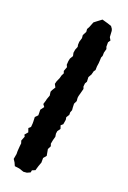

<svg xmlns="http://www.w3.org/2000/svg" viewBox="-121 -755 607 908"><g transform="rotate(15 182.5 -301.0)"><path d="M66 85 43 80 37 63 29 48 36 22 37 8 41 -17 44 -32 41 -45 52 -67 48 -76 63 -91 58 -111 69 -119 72 -136 73 -147 74 -169 88 -181 89 -192 90 -209 105 -226 97 -239 105 -259 107 -266 116 -285 115 -304 120 -313 132 -329 125 -345 130 -359 140 -377 145 -391 153 -404 150 -415 160 -436 156 -447 159 -466 163 -479 174 -494 172 -510 176 -526 184 -542 183 -552 185 -567 193 -587V-602L205 -621V-635L213 -647L226 -673L240 -682L248 -687L264 -697L293 -686L311 -678L318 -666L320 -657L319 -626L326 -611L317 -600L315 -578L318 -567L311 -548L309 -531L304 -522L302 -506L300 -493L296 -476L294 -458L287 -450L281 -433L270 -417L269 -394L262 -384L259 -368L262 -357L256 -340L248 -318L246 -309V-293L237 -278L236 -260V-246L230 -234L229 -221L218 -207L219 -194L213 -171L202 -163L206 -146L194 -132L191 -119L192 -104L185 -85L180 -67L183 -55L173 -39L174 -28L176 -6L162 8L160 31L151 50L142 73L126 78L123 89L106 95H89Z"/></g></svg>

Font: Winky Rough Medium
Style: Regular
Weight: 500
Designer: Simon Atzbach
Foundry: typofactur
Version: Version 1.206; ttfautohint (v1.8.4.7-5d5b)